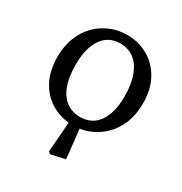

<svg xmlns="http://www.w3.org/2000/svg" viewBox="-163 -626 890 938"><g transform="rotate(30 282.0 -157.0)"><path d="M251 190 239 180 255 -21H310L331 172ZM278 12Q215 12 161.5 -17Q108 -46 76 -103Q44 -160 44 -242Q44 -304 63.5 -352.5Q83 -401 117.5 -435Q152 -469 195.5 -486.5Q239 -504 287 -504Q350 -504 403 -474.5Q456 -445 488 -388.5Q520 -332 520 -251Q520 -190 500.5 -141Q481 -92 446.5 -58Q412 -24 369 -6Q326 12 278 12ZM285 -41Q330 -41 361.5 -64.5Q393 -88 409 -132Q425 -176 425 -236Q425 -307 406.5 -355Q388 -403 355.5 -427Q323 -451 279 -451Q234 -451 203 -427Q172 -403 156 -358.5Q140 -314 140 -254Q140 -183 158 -135.5Q176 -88 209 -64.5Q242 -41 285 -41Z"/></g></svg>

Font: Source Serif 4
Style: Regular
Weight: 400
Designer: Frank Grießhammer
Foundry: Adobe Systems Incorporated
Version: Version 4.004;hotconv 1.0.116;makeotfexe 2.5.65601